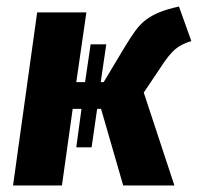

<svg xmlns="http://www.w3.org/2000/svg" viewBox="-20 -569 607 589"><path d="M20 0 94 -531H245L214 -317H241L258 -433H306L289 -317H298L364 -427Q381 -455 395.5 -475Q410 -495 428 -508.5Q446 -522 469.5 -531.5Q493 -541 529 -549L567 -443Q536 -434 517 -417.5Q498 -401 476 -367L421 -285L515 0H358L290 -235H278L261 -117H214L230 -235H203L170 0Z"/></svg>

Font: Szlgxwxxxixliatcpuztgldltzi
Style: Regular
Weight: 700
Italic angle: -8°
Designer: Carrois Corporate & Edenspiekermann
Foundry: Carrois Corporate GbR & Edenspiekermann AG
Version: Version 2.001